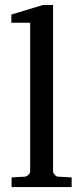

<svg xmlns="http://www.w3.org/2000/svg" viewBox="-20 -757 337 777"><path d="M26.9 0V-39.1L80.1 -42Q86.9 -42 94.5 -49.1Q102.1 -56.2 102.1 -63V-665H25.9V-698.2L153.8 -736.8H194.8V-63Q194.8 -56.2 201.9 -49.1Q209 -42 215.8 -42L270 -39.1V0Z"/></svg>

Font: BabelStone Ogham Pictish
Style: Bold Italic
Weight: 700
Italic angle: -30°
Designer: Andrew West
Foundry: BabelStone
Version: Version 1.02 March 14, 2022